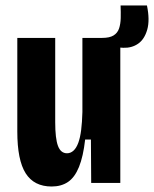

<svg xmlns="http://www.w3.org/2000/svg" viewBox="-20 -666 561 699"><path d="M168 13Q104 13 73.5 -35Q43 -83 43 -187V-528H181V-221Q181 -162 191 -135Q201 -108 224 -108Q237 -108 247.5 -117.5Q258 -127 265 -146Q272 -165 275.5 -193Q279 -221 280 -258V-528H418V-221V0H312L311 -158H290Q283 -96 267.5 -58Q252 -20 227.5 -3.5Q203 13 168 13ZM429 -492 350 -497 352 -528Q379 -528 393.5 -537Q408 -546 413.5 -562.5Q419 -579 419.5 -600.5Q420 -622 419 -646H515Q526 -593 516 -558Q506 -523 483 -507Q460 -491 429 -492Z"/></svg>

Font: Bricolage Grotesque 24pt Condensed
Style: Bold
Weight: 700
Width: 3
Designer: Mathieu Triay
Foundry: Atelier Triay
Version: Version 1.001;gftools[0.9.33.dev8+g029e19f]